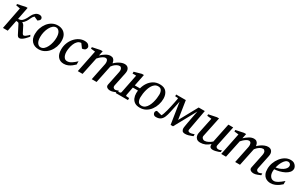

<svg xmlns="http://www.w3.org/2000/svg" viewBox="208 -1840 4991 3197"><g transform="rotate(30 2703.5 -241.5)"><path d="M496.1 -446.8Q496.1 -431.2 483.4 -417.7Q470.7 -404.3 454.1 -393.1L378.9 -426.8Q350.6 -401.4 336.4 -366.5Q322.3 -331.5 301.8 -299.8Q276.9 -262.2 248 -244.1Q258.8 -238.8 270.5 -229Q282.2 -219.2 287.1 -210L350.1 -85.9Q354.5 -76.7 362.3 -69.8Q370.1 -63 378.9 -63Q392.1 -63 410.6 -75.7Q429.2 -88.4 446 -104.2Q462.9 -120.1 470.2 -128.9L484.9 -103Q479.5 -95.7 464.1 -77.1Q448.7 -58.6 427.2 -37.8Q405.8 -17.1 382.3 -2.4Q358.9 12.2 336.9 12.2Q321.3 12.2 309.8 1.2Q298.3 -9.8 291 -24.9L206.1 -190.9Q200.2 -203.1 189.2 -207Q178.2 -210.9 151.9 -210.9L109.9 0H18.1L100.1 -421.9L22 -436V-461.9L176.8 -494.1H207L161.1 -256.8Q210 -256.8 236.1 -281Q262.2 -305.2 284.2 -345.2Q302.7 -380.4 317.9 -411.4Q333 -442.4 366.2 -470.2Q381.8 -483.4 400.6 -489.3Q419.4 -495.1 438 -495.1Q465.3 -495.1 480.7 -481.2Q496.1 -467.3 496.1 -446.8Z M973.1 -299.8Q973.1 -239.3 953.4 -183.3Q933.6 -127.4 897.7 -83.3Q861.8 -39.1 813.2 -13.4Q764.6 12.2 707 12.2Q624.5 12.2 576.7 -38.8Q528.8 -89.8 528.8 -176.8Q528.8 -237.8 548.1 -294.4Q567.4 -351.1 602.5 -396.2Q637.7 -441.4 686.5 -467.8Q735.4 -494.1 793.9 -494.1Q842.3 -494.1 883.1 -473.6Q923.8 -453.1 948.5 -410.4Q973.1 -367.7 973.1 -299.8ZM872.1 -304.2Q872.1 -375.5 846.7 -413.3Q821.3 -451.2 783.2 -451.2Q750.5 -451.2 722.7 -427.7Q694.8 -404.3 674.1 -365.2Q653.3 -326.2 641.6 -278.6Q629.9 -231 629.9 -182.1Q629.9 -107.9 655.8 -70.6Q681.6 -33.2 719.2 -33.2Q754.9 -33.2 783.2 -58.3Q811.5 -83.5 831.3 -124.3Q851.1 -165 861.6 -212.4Q872.1 -259.8 872.1 -304.2Z M1406.7 -423.8Q1406.7 -404.3 1392.3 -384.8Q1377.9 -365.2 1330.1 -358.9L1272.9 -436Q1232.4 -434.1 1205.1 -407Q1177.7 -379.9 1161.4 -339.6Q1145 -299.3 1137.9 -257.8Q1130.9 -216.3 1130.9 -186Q1130.9 -153.8 1139.4 -123.3Q1147.9 -92.8 1167.5 -73Q1187 -53.2 1219.7 -53.2Q1259.8 -53.2 1301.5 -80.1Q1343.3 -106.9 1385.7 -148.9V-85.9Q1365.2 -65.9 1336.4 -43Q1307.6 -20 1271 -3.9Q1234.4 12.2 1189.9 12.2Q1118.7 12.2 1077.4 -36.4Q1036.1 -85 1036.1 -173.8Q1036.1 -241.2 1058.6 -299.3Q1081.1 -357.4 1119.4 -401.1Q1157.7 -444.8 1205.8 -469.5Q1253.9 -494.1 1304.7 -494.1Q1358.9 -494.1 1382.8 -470.5Q1406.7 -446.8 1406.7 -423.8Z M2211.9 -25.9Q2186.5 -15.6 2150.9 -1.7Q2115.2 12.2 2085.9 12.2Q2045.4 12.2 2022 -5.9Q1998.5 -23.9 2004.9 -58.1L2060.1 -325.2Q2070.3 -375.5 2055.9 -399.7Q2041.5 -423.8 2022 -423.8Q1991.7 -423.8 1963.6 -407.2Q1935.5 -390.6 1915.3 -370.1Q1895 -349.6 1888.2 -337.9L1817.9 0H1725.1L1792 -326.2Q1796.4 -347.7 1794.4 -370.4Q1792.5 -393.1 1782 -408.4Q1771.5 -423.8 1750 -423.8Q1726.6 -423.8 1700 -407Q1673.3 -390.1 1651.4 -369.4Q1629.4 -348.6 1619.1 -335.9L1548.8 0H1457L1543 -424.8L1460 -434.1V-462.9L1609.9 -494.1H1650.9L1631.8 -401.9Q1668.9 -437.5 1714.8 -465.8Q1760.7 -494.1 1805.2 -494.1Q1838.9 -494.1 1857.2 -478.5Q1875.5 -462.9 1883.5 -441.4Q1891.6 -419.9 1894 -401.9Q1918 -426.3 1948.7 -447.3Q1979.5 -468.3 2012.7 -481.2Q2045.9 -494.1 2076.2 -494.1Q2126.5 -494.1 2150.1 -459.5Q2173.8 -424.8 2162.1 -367.2L2106 -97.2Q2101.6 -73.2 2115.5 -57.6Q2129.4 -42 2148.9 -42Q2161.1 -42 2177.2 -47.9Q2193.4 -53.7 2211.9 -60.1Z M2652.8 12.2Q2592.8 12.2 2555.4 -11.7Q2518.1 -35.6 2500.5 -76.7Q2482.9 -117.7 2482.9 -168Q2482.9 -194.3 2485.8 -221.2H2387.7L2357.9 -64Q2353 -43.5 2374 -42L2421.9 -39.1V0H2187V-39.1L2238.8 -42Q2259.8 -43.5 2264.6 -64L2335.9 -420.9H2266.6V-456.1L2402.8 -494.1H2442.9L2397.9 -269H2497.1Q2511.2 -326.7 2544.7 -377.9Q2578.1 -429.2 2630.6 -461.7Q2683.1 -494.1 2753.9 -494.1Q2842.8 -494.1 2882.8 -442.6Q2922.9 -391.1 2922.9 -313Q2922.9 -255.4 2904.8 -197.8Q2886.7 -140.1 2852.3 -92.8Q2817.9 -45.4 2767.6 -16.6Q2717.3 12.2 2652.8 12.2ZM2661.6 -30.8Q2699.7 -30.8 2727.8 -52.5Q2755.9 -74.2 2775.1 -109.4Q2794.4 -144.5 2806.2 -186Q2817.9 -227.5 2823.2 -267.8Q2828.6 -308.1 2828.6 -338.9Q2828.6 -388.2 2809.8 -419.7Q2791 -451.2 2744.6 -451.2Q2707 -451.2 2679 -429.7Q2650.9 -408.2 2631.3 -373Q2611.8 -337.9 2600.1 -296.6Q2588.4 -255.4 2583 -215.1Q2577.6 -174.8 2577.6 -144Q2577.6 -93.8 2596.4 -62.3Q2615.2 -30.8 2661.6 -30.8Z M2963.9 12.2Q2939.5 12.2 2926.5 1.5Q2913.6 -9.3 2908.9 -21.7Q2904.3 -34.2 2904.3 -39.1Q2904.3 -59.1 2911.9 -69.3Q2919.4 -79.6 2930.2 -85.9L3030.3 -60.1Q3041 -74.7 3052.2 -107.4Q3063.5 -140.1 3074.5 -182.1Q3085.4 -224.1 3095.2 -267.8Q3105 -311.5 3112.3 -348.9Q3119.6 -386.2 3123.8 -409.2Q3127.9 -432.1 3127.9 -432.1Q3131.3 -444.3 3120.1 -445.8L3070.3 -449.2V-481.9H3255.9L3310.1 -130.9L3502.9 -481.9H3621.1L3547.9 -81.1Q3544.4 -60.1 3559.1 -52Q3573.7 -43.9 3587.9 -43.9Q3607.9 -43.9 3632.8 -51.8Q3657.7 -59.6 3668 -63V-25.9Q3668 -25.9 3645.3 -16.4Q3622.6 -6.8 3589.8 2.7Q3557.1 12.2 3526.9 12.2Q3482.4 12.2 3468.3 -9Q3454.1 -30.3 3454.1 -58.1Q3454.1 -66.9 3459 -97.4Q3463.9 -127.9 3471.4 -170.4Q3479 -212.9 3487.8 -258.8Q3496.6 -304.7 3504.6 -345.7Q3512.7 -386.7 3518.1 -413.1L3289.1 2.9H3243.2L3179.2 -407.2L3131.8 -182.1Q3119.6 -121.6 3101.3 -78.1Q3083 -34.7 3050.8 -11.2Q3018.6 12.2 2963.9 12.2Z M4193.8 -23.9Q4181.6 -17.1 4157.5 -8.5Q4133.3 0 4106.4 6.1Q4079.6 12.2 4058.1 12.2Q4029.8 12.2 4015.9 2.9Q4002 -6.3 3997.3 -19.3Q3992.7 -32.2 3992.9 -44.7Q3993.2 -57.1 3993.2 -63Q3914.1 12.2 3816.9 12.2Q3770.5 12.2 3746.6 -8.3Q3722.7 -28.8 3716.1 -57.9Q3709.5 -86.9 3714.8 -112.8L3779.8 -424.8L3695.8 -434.1V-462.9L3846.7 -494.1H3887.7L3808.1 -112.8Q3802.7 -87.4 3821.5 -68.6Q3840.3 -49.8 3859.9 -49.8Q3896 -49.8 3932.9 -68.8Q3969.7 -87.9 3998 -113.8L4073.7 -481.9H4167L4086.9 -97.2Q4080.6 -66.4 4097.4 -53.7Q4114.3 -41 4130.9 -41Q4140.6 -41 4156.7 -43.9Q4172.9 -46.9 4193.8 -59.1Z M4969.7 -25.9Q4944.3 -15.6 4908.7 -1.7Q4873 12.2 4843.8 12.2Q4803.2 12.2 4779.8 -5.9Q4756.3 -23.9 4762.7 -58.1L4817.9 -325.2Q4828.1 -375.5 4813.7 -399.7Q4799.3 -423.8 4779.8 -423.8Q4749.5 -423.8 4721.4 -407.2Q4693.4 -390.6 4673.1 -370.1Q4652.8 -349.6 4646 -337.9L4575.7 0H4482.9L4549.8 -326.2Q4554.2 -347.7 4552.2 -370.4Q4550.3 -393.1 4539.8 -408.4Q4529.3 -423.8 4507.8 -423.8Q4484.4 -423.8 4457.8 -407Q4431.2 -390.1 4409.2 -369.4Q4387.2 -348.6 4377 -335.9L4306.6 0H4214.8L4300.8 -424.8L4217.8 -434.1V-462.9L4367.7 -494.1H4408.7L4389.6 -401.9Q4426.8 -437.5 4472.7 -465.8Q4518.6 -494.1 4563 -494.1Q4596.7 -494.1 4615 -478.5Q4633.3 -462.9 4641.4 -441.4Q4649.4 -419.9 4651.9 -401.9Q4675.8 -426.3 4706.5 -447.3Q4737.3 -468.3 4770.5 -481.2Q4803.7 -494.1 4834 -494.1Q4884.3 -494.1 4908 -459.5Q4931.6 -424.8 4919.9 -367.2L4863.8 -97.2Q4859.4 -73.2 4873.3 -57.6Q4887.2 -42 4906.7 -42Q4918.9 -42 4935.1 -47.9Q4951.2 -53.7 4969.7 -60.1Z M5389.6 -393.1Q5389.6 -352.1 5362.5 -321Q5335.4 -290 5292.2 -268.3Q5249 -246.6 5199.7 -234.6Q5150.4 -222.7 5105.5 -220.2Q5104 -210.4 5102.8 -196.8Q5101.6 -183.1 5101.6 -173.8Q5101.6 -119.1 5127.4 -83.5Q5153.3 -47.9 5196.8 -47.9Q5230.5 -47.9 5271.2 -72.5Q5312 -97.2 5366.7 -145V-82Q5348.1 -64 5317.9 -42Q5287.6 -20 5248.5 -3.9Q5209.5 12.2 5163.6 12.2Q5140.6 12.2 5113.3 4.9Q5085.9 -2.4 5061.3 -22Q5036.6 -41.5 5020.8 -77.1Q5004.9 -112.8 5004.9 -169.9Q5004.9 -229.5 5025.6 -286.9Q5046.4 -344.2 5083 -390.9Q5119.6 -437.5 5167.2 -465.3Q5214.8 -493.2 5268.6 -493.2Q5314.9 -493.2 5341.3 -474.1Q5367.7 -455.1 5378.7 -431.4Q5389.6 -407.7 5389.6 -393.1ZM5300.8 -394Q5300.8 -413.6 5286.1 -430.2Q5271.5 -446.8 5246.6 -446.8Q5221.7 -446.8 5200 -428.5Q5178.2 -410.2 5160.2 -380.9Q5142.1 -351.6 5129.4 -319.1Q5116.7 -286.6 5109.9 -257.8Q5141.6 -260.7 5175 -272.5Q5208.5 -284.2 5237.1 -302.5Q5265.6 -320.8 5283.2 -344.2Q5300.8 -367.7 5300.8 -394Z"/></g></svg>

Font: Charis
Style: Italic
Weight: 400
Italic angle: -11°
Designer: Walt Agee, Miriam Martin, Annie Olsen, Victor Gaultney, Lorna Priest, Alan Ward, Bob Hallissy, Martin Hosken, Sharon Cor
Foundry: SIL Global
Version: Version 7.000